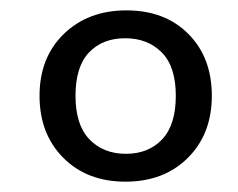

<svg xmlns="http://www.w3.org/2000/svg" viewBox="-20 -728 459 370"><path d="M56.2 -543.5Q56.2 -617.2 103 -662.6Q149.9 -708 223.6 -708Q297.9 -708 343 -662.6Q388.2 -617.2 388.2 -543.5Q388.2 -469.7 342 -423.8Q295.9 -377.9 221.7 -377.9Q147.9 -377.9 102.1 -423.8Q56.2 -469.7 56.2 -543.5ZM125.5 -543.5Q125.5 -487.3 152.3 -459.5Q179.2 -431.6 222.7 -431.6Q266.1 -431.6 292.5 -459.5Q318.8 -487.3 318.8 -543.5Q318.8 -599.6 291.7 -627Q264.6 -654.3 221.2 -654.3Q177.7 -654.3 151.6 -627Q125.5 -599.6 125.5 -543.5Z"/></svg>

Font: Gelasio
Style: Italic
Weight: 400
Italic angle: -8.5°
Designer: Eben Sorkin
Foundry: Eben Sorkin
Version: Version 1.008